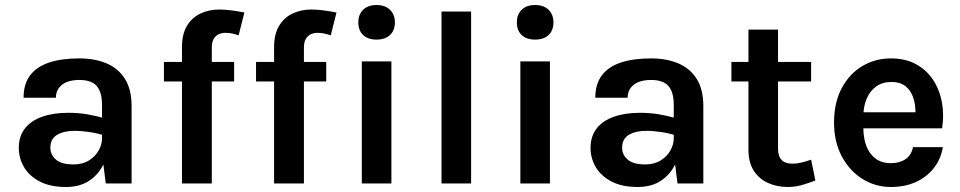

<svg xmlns="http://www.w3.org/2000/svg" viewBox="-20 -732 3830 766"><path d="M402 0 387 -118V-313Q387 -364 366.2 -388.5Q345.5 -413 296 -413Q267.5 -413 246.8 -404.8Q226 -396.5 214.5 -380.5Q203 -364.5 203 -342H74Q74 -397 100.5 -431.8Q127 -466.5 176.8 -482.8Q226.5 -499 296 -499Q359 -499 406 -478.8Q453 -458.5 479 -416.5Q505 -374.5 505 -309V0ZM243 14Q180.5 14 138.8 -7.8Q97 -29.5 76 -65Q55 -100.5 55 -142Q55 -188 79.2 -219.2Q103.5 -250.5 148 -266.2Q192.5 -282 253 -282Q292.5 -282 327.8 -276Q363 -270 398 -260V-191Q370.5 -200 338 -205Q305.5 -210 277 -210Q235 -210 208 -194.2Q181 -178.5 181 -142Q181 -115 203 -95.5Q225 -76 273 -76Q309.5 -76 335 -92Q360.5 -108 373.8 -132Q387 -156 387 -180H415Q415 -127.5 395.8 -83.2Q376.5 -39 338.2 -12.5Q300 14 243 14Z M706 0V-544Q706 -596.5 726.5 -629.8Q747 -663 780.8 -678.5Q814.5 -694 854 -694Q878 -694 904.2 -690.5Q930.5 -687 955 -682L932 -591Q919.5 -595.5 906.2 -598.2Q893 -601 880 -601Q866 -601 853.5 -595.8Q841 -590.5 833 -577.5Q825 -564.5 825 -542V0ZM634 -407V-485H914V-407Z M1073.5 0V-544Q1073.5 -596.5 1094 -629.8Q1114.5 -663 1148.2 -678.5Q1182 -694 1221.5 -694Q1245.5 -694 1271.8 -690.5Q1298 -687 1322.5 -682L1299.5 -591Q1287 -595.5 1273.8 -598.2Q1260.5 -601 1247.5 -601Q1233.5 -601 1221 -595.8Q1208.5 -590.5 1200.5 -577.5Q1192.5 -564.5 1192.5 -542V0ZM1001.5 -407V-485H1281.5V-407ZM1482.5 -574Q1448 -574 1428.8 -592.2Q1409.5 -610.5 1409.5 -643Q1409.5 -674 1428.8 -693Q1448 -712 1482.5 -712Q1516 -712 1535.8 -693Q1555.5 -674 1555.5 -643Q1555.5 -610.5 1535.8 -592.2Q1516 -574 1482.5 -574ZM1423.5 0V-487H1541.5V0Z M1741.5 0V-686H1859.5V0Z M2115 -574Q2080.5 -574 2061.2 -592.2Q2042 -610.5 2042 -643Q2042 -674 2061.2 -693Q2080.5 -712 2115 -712Q2149 -712 2168.5 -693Q2188 -674 2188 -643Q2188 -610.5 2168.5 -592.2Q2149 -574 2115 -574ZM2056 0V-487H2174V0Z M2683 0 2668 -118V-313Q2668 -364 2647.2 -388.5Q2626.5 -413 2577 -413Q2548.5 -413 2527.8 -404.8Q2507 -396.5 2495.5 -380.5Q2484 -364.5 2484 -342H2355Q2355 -397 2381.5 -431.8Q2408 -466.5 2457.8 -482.8Q2507.5 -499 2577 -499Q2640 -499 2687 -478.8Q2734 -458.5 2760 -416.5Q2786 -374.5 2786 -309V0ZM2524 14Q2461.5 14 2419.8 -7.8Q2378 -29.5 2357 -65Q2336 -100.5 2336 -142Q2336 -188 2360.2 -219.2Q2384.5 -250.5 2429 -266.2Q2473.5 -282 2534 -282Q2573.5 -282 2608.8 -276Q2644 -270 2679 -260V-191Q2651.5 -200 2619 -205Q2586.5 -210 2558 -210Q2516 -210 2489 -194.2Q2462 -178.5 2462 -142Q2462 -115 2484 -95.5Q2506 -76 2554 -76Q2590.5 -76 2616 -92Q2641.5 -108 2654.8 -132Q2668 -156 2668 -180H2696Q2696 -127.5 2676.8 -83.2Q2657.5 -39 2619.2 -12.5Q2581 14 2524 14Z M3123 14Q3080 14 3044.2 -2Q3008.5 -18 2987.2 -51Q2966 -84 2966 -135V-614H3084V-139Q3084 -79 3141 -79Q3158.5 -79 3176 -83Q3193.5 -87 3216 -95L3233 -12Q3205 -1 3178.5 6.5Q3152 14 3123 14ZM2898 -407V-485H3216V-407Z M3534.5 14Q3472.5 14 3421 -18Q3369.5 -50 3338.5 -108Q3307.5 -166 3307.5 -243Q3307.5 -323 3338.2 -380.5Q3369 -438 3420.5 -468.5Q3472 -499 3534.5 -499Q3592.5 -499 3634.8 -475.8Q3677 -452.5 3703 -412.8Q3729 -373 3738 -323Q3747 -273 3738.5 -220H3401.5V-284H3655L3632 -269Q3633.5 -292.5 3629.8 -316.5Q3626 -340.5 3615.5 -360.5Q3605 -380.5 3585.8 -392.8Q3566.5 -405 3536.5 -405Q3500.5 -405 3475.5 -387Q3450.5 -369 3437.5 -338Q3424.5 -307 3424.5 -268V-221Q3424.5 -180 3436.8 -148.5Q3449 -117 3473.5 -99Q3498 -81 3534.5 -81Q3569 -81 3592.5 -97Q3616 -113 3622.5 -145H3741.5Q3734 -98 3706.2 -62.2Q3678.5 -26.5 3634.8 -6.2Q3591 14 3534.5 14Z"/></svg>

Font: Karla ExtraLight
Style: Bold
Weight: 700
Version: Version 2.001